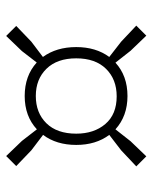

<svg xmlns="http://www.w3.org/2000/svg" viewBox="44 -681 494 622"><g transform="rotate(90 291.0 -370.0)"><path d="M96.5 -143 64 -175.5 115 -224.5 164.5 -262Q132.5 -306 132.5 -370Q132.5 -433.5 164.5 -477L115 -515.5L63 -564.5L95.5 -597L144.5 -546L183 -497Q225.5 -536 291 -536Q356 -536 399 -497L437.5 -546L486.5 -597L519 -564.5L467 -515.5L417 -477Q449.5 -433.5 449.5 -370Q449.5 -306 417 -262.5L467 -224.5L518 -175.5L485.5 -143L436.5 -194L399 -242.5Q356.5 -203 291 -203Q225.5 -203 182.5 -242L145.5 -194ZM291 -239Q345.5 -239 379.2 -273.2Q413 -307.5 413 -370Q413 -427.5 381.8 -464.2Q350.5 -501 292 -501Q237 -501 203 -466.5Q169 -432 169 -370Q169 -308 202.8 -273.5Q236.5 -239 291 -239Z"/></g></svg>

Font: Encode Sans SmExp XLt
Style: Regular
Weight: 200
Width: 6
Designer: Multiple Designers
Foundry: Impallari Type
Version: Version 3.002; ttfautohint (v1.8.3) -l 8 -r 50 -G 200 -x 14 